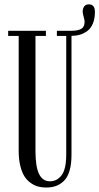

<svg xmlns="http://www.w3.org/2000/svg" viewBox="-20 -840 451 872"><path d="M189.9 11.7Q171.4 11.7 155.3 7.8Q139.2 3.9 122.1 -7.3Q105 -18.6 92.8 -36.4Q80.6 -54.2 72.8 -84.2Q64.9 -114.3 64.9 -153.8V-676.8H17.1V-700.2H188.5V-676.8H141.1V-154.8Q141.1 -82.5 157.5 -49.6Q173.8 -16.6 207 -16.6Q238.8 -16.6 259.8 -44.2Q280.8 -71.8 280.8 -138.7V-676.8H238.3V-700.2H304.2Q334 -700.2 349.1 -709Q364.3 -717.8 364.3 -741.7Q364.3 -748 359.9 -763.7Q355.5 -779.3 355.5 -786.1Q355.5 -802.2 362.8 -811.3Q370.1 -820.3 383.3 -820.3Q411.1 -820.3 411.1 -786.1Q411.1 -755.4 401.9 -733.2Q392.6 -710.9 376.5 -699.2Q360.4 -687.5 342.8 -682.4Q325.2 -677.2 304.7 -677.2V-137.2Q304.7 -94.7 295.9 -64.7Q287.1 -34.7 270.5 -18.6Q253.9 -2.4 234.4 4.6Q214.8 11.7 189.9 11.7Z"/></svg>

Font: Imbue
Style: Regular
Weight: 400
Designer: Tyler Finck
Foundry: Etcetera Type Company
Version: Version 0.910